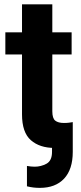

<svg xmlns="http://www.w3.org/2000/svg" viewBox="-20 -679 378 894"><path d="M222.2 -60.1 318.8 -3.9V28.3Q318.8 109.4 278.6 152.6Q238.3 195.8 165.5 195.8Q150.4 195.8 135.7 194.1Q121.1 192.4 105.5 188.5V93.7Q114.7 95.2 123.5 96.2Q132.3 97.2 141.1 97.2Q170.9 97.2 196.5 83.3Q222.2 69.3 222.2 28.3ZM313.5 -528.3V-425.3H4.9V-528.3ZM82.5 -658.7H223.6V-161.1Q223.6 -127.9 237.3 -117.2Q251 -106.4 277.8 -106.4Q290.5 -106.4 301 -107.7Q311.5 -108.9 318.8 -110.4V-3.4Q301.3 2.4 280.5 6.1Q259.8 9.8 233.9 9.8Q164.6 9.8 123.5 -26.4Q82.5 -62.5 82.5 -146.5Z"/></svg>

Font: RobotoDEMO
Style: Regular
Weight: 400
Designer: Christian Robertson
Foundry: Google
Version: Version 2.136